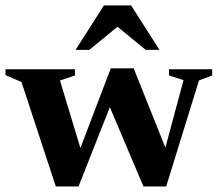

<svg xmlns="http://www.w3.org/2000/svg" viewBox="-26 -690 814 714"><path d="M656.5 -392 602.5 -409.5V-432.5H763V-409.5L714 -391L592 3.5H507.5L382.5 -291.5L266 3.5H181.5L54 -385L-5.5 -410.5V-432.5H253V-409.5L197 -390.5L273 -139.5L386 -436H471L589 -141ZM255 -504.5 360.5 -670H461.5L567 -504.5H516L411 -590.5L306 -504.5Z"/></svg>

Font: Newsreader 16pt
Style: Bold
Weight: 700
Designer: Hugues Gentile
Foundry: Production Type
Version: Version 1.003; ttfautohint (v1.8.3)